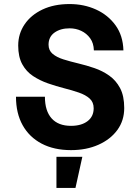

<svg xmlns="http://www.w3.org/2000/svg" viewBox="-20 -730 690 949"><path d="M331 12Q247 12 186 -20Q125 -52 92 -111Q59 -170 59 -252H202Q202 -182 235 -145Q268 -108 331 -108Q382 -108 412.5 -131Q443 -154 443 -195Q443 -225 423 -243Q403 -261 369.5 -272.5Q336 -284 296.5 -294Q257 -304 217 -318Q177 -332 143.5 -354Q110 -376 90 -412.5Q70 -449 70 -505Q70 -563 101.5 -609.5Q133 -656 190 -683Q247 -710 324 -710Q395 -710 454.5 -683Q514 -656 551 -605Q588 -554 590 -481H444Q443 -517 425.5 -541Q408 -565 381.5 -577.5Q355 -590 324 -590Q279 -590 249.5 -569Q220 -548 220 -509Q220 -481 240 -464Q260 -447 293.5 -436.5Q327 -426 367 -416.5Q407 -407 446.5 -393.5Q486 -380 519.5 -356.5Q553 -333 573.5 -294.5Q594 -256 594 -196Q594 -134 560 -87.5Q526 -41 466.5 -14.5Q407 12 331 12ZM259 199V45H387L353 199Z"/></svg>

Font: Azeret Mono Thin SemiBold
Style: Regular
Weight: 600
Version: Version 1.002